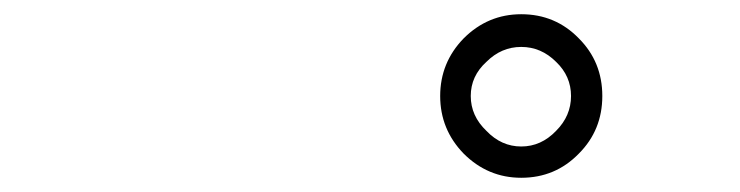

<svg xmlns="http://www.w3.org/2000/svg" viewBox="-20 -771 1040 270"><path d="M632 -717Q666 -751 713 -751Q761 -751 794 -717Q827 -684 827 -636Q827 -588 794 -555Q761 -521 713 -521Q666 -521 632 -555Q599 -589 599 -636Q599 -683 632 -717ZM664 -587Q685 -565 713 -565Q741 -565 762 -587Q783 -608 783 -636Q783 -664 762 -684Q741 -705 713 -705Q685 -705 664 -684Q642 -664 642 -636Q642 -608 664 -587Z"/></svg>

Font: Source Han Sans K Regular
Style: Regular
Weight: 400
Designer: Ryoko NISHIZUKA  (kana & ideographs); Paul D. Hunt (Latin, Greek & Cyrillic); Wenlong ZHANG  (bopomofo); Sandoll Communi
Foundry: Adobe Systems Incorporated
Version: Version 1.00 July 18, 2014, initial release